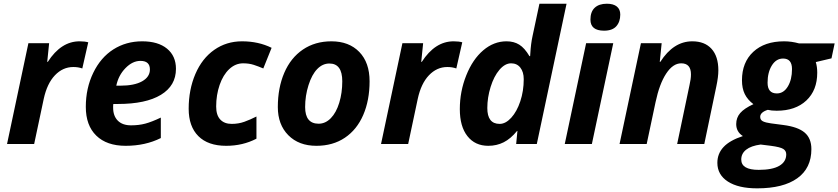

<svg xmlns="http://www.w3.org/2000/svg" viewBox="-20 -780 4541 1040"><path d="M411.1 -556.2Q439.9 -556.2 458 -550.8L425.8 -409.2Q403.8 -417 377 -417Q320.3 -417 277.6 -372.3Q234.9 -327.6 216.8 -244.1L165 0H18.1L133.8 -545.9H246.1L235.8 -444.8H238.8Q310.5 -556.2 411.1 -556.2Z M740.7 -450.2Q697.8 -450.2 659.7 -411.1Q621.6 -372.1 609.9 -315.9H631.8Q707.5 -315.9 749.8 -339.6Q792 -363.3 792 -403.8Q792 -450.2 740.7 -450.2ZM660.6 9.8Q558.1 9.8 501.5 -45.4Q444.8 -100.6 444.8 -201.2Q444.8 -302.2 485.1 -385.5Q525.4 -468.8 594.2 -512.5Q663.1 -556.2 750 -556.2Q836.4 -556.2 884.8 -516.4Q933.1 -476.6 933.1 -407.2Q933.1 -315.9 851.6 -266.4Q770 -216.8 618.7 -216.8H593.8L592.8 -206.5V-196.8Q592.8 -152.3 617.9 -126.7Q643.1 -101.1 689.9 -101.1Q732.4 -101.1 767.1 -110.4Q801.8 -119.6 851.1 -143.1V-32.2Q767.1 9.8 660.6 9.8Z M1205.1 9.8Q1106.9 9.8 1054.4 -42.7Q1002 -95.2 1002 -190.9Q1002 -294.4 1038.3 -379.2Q1074.7 -463.9 1140.6 -510Q1206.5 -556.2 1291 -556.2Q1379.9 -556.2 1451.2 -521L1406.2 -409.2Q1379.9 -420.4 1354.5 -428.7Q1329.1 -437 1296.9 -437Q1255.4 -437 1221.9 -405.8Q1188.5 -374.5 1169.7 -320.1Q1150.9 -265.6 1150.9 -203.1Q1150.9 -156.2 1173.1 -132.6Q1195.3 -108.9 1234.9 -108.9Q1272 -108.9 1303.7 -120.4Q1335.4 -131.8 1369.1 -148.9V-28.8Q1294.9 9.8 1205.1 9.8Z M1834 -339.8Q1834 -436 1764.2 -436Q1727.5 -436 1698.5 -406.2Q1669.4 -376.5 1651.1 -318.8Q1632.8 -261.2 1632.8 -200.2Q1632.8 -109.9 1706.1 -109.9Q1742.7 -109.9 1772 -139.9Q1801.3 -169.9 1817.6 -223.4Q1834 -276.9 1834 -339.8ZM1981.9 -339.8Q1981.9 -236.8 1947.5 -157.2Q1913.1 -77.6 1848.1 -33.9Q1783.2 9.8 1693.8 9.8Q1598.6 9.8 1541.7 -47.6Q1484.9 -105 1484.9 -200.2Q1484.9 -304.2 1519.8 -385.5Q1554.7 -466.8 1620.6 -511.5Q1686.5 -556.2 1774.9 -556.2Q1870.6 -556.2 1926.3 -498.5Q1981.9 -440.9 1981.9 -339.8Z M2437 -556.2Q2465.8 -556.2 2483.9 -550.8L2451.7 -409.2Q2429.7 -417 2402.8 -417Q2346.2 -417 2303.5 -372.3Q2260.7 -327.6 2242.7 -244.1L2190.9 0H2043.9L2159.7 -545.9H2272L2261.7 -444.8H2264.6Q2336.4 -556.2 2437 -556.2Z M2625 9.8Q2553.2 9.8 2512 -42.5Q2470.7 -94.7 2470.7 -189Q2470.7 -284.7 2505.6 -371.8Q2540.5 -459 2597.7 -507.6Q2654.8 -556.2 2723.6 -556.2Q2763.7 -556.2 2792.7 -538.1Q2821.8 -520 2847.7 -476.1H2851.6L2852.5 -489.7Q2855.5 -543.5 2864.7 -585L2901.9 -759.8H3048.8L2887.7 0H2775.9L2782.7 -70.8H2780.8Q2746.1 -28.3 2708.3 -9.3Q2670.4 9.8 2625 9.8ZM2686.5 -108.9Q2718.8 -108.9 2749.3 -142.3Q2779.8 -175.8 2798.3 -231.4Q2816.9 -287.1 2816.9 -351.1Q2816.9 -390.1 2798.6 -413.6Q2780.3 -437 2748.5 -437Q2715.3 -437 2685.3 -401.9Q2655.3 -366.7 2637.5 -309.1Q2619.6 -251.5 2619.6 -194.8Q2619.6 -108.9 2686.5 -108.9Z M3178.2 -673.8Q3178.2 -716.3 3201.4 -738Q3224.6 -759.8 3267.1 -759.8Q3302.7 -759.8 3321.3 -744.6Q3339.8 -729.5 3339.8 -701.2Q3339.8 -662.1 3318.4 -637.9Q3296.9 -613.8 3252 -613.8Q3178.2 -613.8 3178.2 -673.8ZM3186 0H3039.1L3154.8 -545.9H3301.8Z M3794.9 0H3647.9L3714.8 -318.8Q3722.7 -352.1 3722.7 -377Q3722.7 -437 3669.9 -437Q3625 -437 3588.4 -381.3Q3551.8 -325.7 3530.8 -226.1L3482.9 0H3335.9L3451.7 -545.9H3564L3553.7 -444.8H3556.6Q3627.9 -556.2 3730 -556.2Q3797.4 -556.2 3834.2 -515.4Q3871.1 -474.6 3871.1 -398.9Q3871.1 -363.3 3859.9 -311Z M4501 -544.9 4483.9 -463.9 4398.9 -443.8Q4406.7 -418.5 4406.7 -386.2Q4406.7 -291 4347.7 -235.6Q4288.6 -180.2 4187 -180.2Q4158.2 -180.2 4138.7 -185.1Q4097.7 -171.9 4097.7 -147Q4097.7 -130.4 4112.3 -123Q4127 -115.7 4155.8 -111.8L4222.7 -103Q4302.2 -92.8 4338.6 -61.8Q4375 -30.8 4375 27.8Q4375 130.9 4298.8 185.5Q4222.7 240.2 4081.1 240.2Q3979.5 240.2 3922.6 203.4Q3865.7 166.5 3865.7 102.1Q3865.7 52.2 3899.2 16.4Q3932.6 -19.5 4003.9 -43Q3967.8 -65.9 3967.8 -107.9Q3967.8 -142.6 3989.5 -167.7Q4011.2 -192.9 4061 -215.8Q4029.3 -239.7 4014.2 -270.5Q3999 -301.3 3999 -345.2Q3999 -442.4 4060.3 -499.3Q4121.6 -556.2 4227.1 -556.2Q4267.6 -556.2 4308.1 -544.9ZM4100.1 2.9Q4048.3 9.8 4021.7 30.8Q3995.1 51.8 3995.1 84Q3995.1 140.1 4089.8 140.1Q4163.6 140.1 4201.2 118.2Q4238.8 96.2 4238.8 56.2Q4238.8 37.1 4222.9 26.9Q4207 16.6 4155.8 9.8ZM4221.7 -462.9Q4184.1 -462.9 4160.9 -425.5Q4137.7 -388.2 4137.7 -332Q4137.7 -273.9 4188 -273.9Q4224.6 -273.9 4247.3 -311.3Q4270 -348.6 4270 -405.8Q4270 -462.9 4221.7 -462.9Z"/></svg>

Font: Zoram GWebM
Style: Bold Italic
Weight: 700
Italic angle: -12°
Foundry: Ascender Corporation
Version: Version 1.000